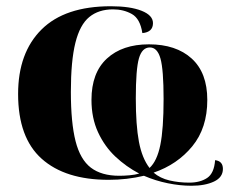

<svg xmlns="http://www.w3.org/2000/svg" viewBox="-20 -566 753 615"><path d="M593 29Q557 29 517.5 21Q478 13 441 -3Q387 10 328 10Q189 10 113.5 -57.5Q38 -125 38 -265Q38 -397 113 -471.5Q188 -546 335 -546Q397 -546 433.5 -531.5Q470 -517 470 -492Q470 -463 436 -460Q429 -506 402.5 -521Q376 -536 342 -536Q296 -536 266 -511.5Q236 -487 221.5 -429Q207 -371 207 -272Q207 -173 222 -114Q237 -55 271 -29Q305 -3 362 -3Q377 -3 394.5 -4.5Q412 -6 426 -10Q384 -32 349.5 -64.5Q315 -97 294 -142.5Q273 -188 273 -246Q273 -333 322.5 -378.5Q372 -424 457 -424Q544 -424 594 -378.5Q644 -333 644 -246Q644 -156 596 -97.5Q548 -39 472 -13Q493 5 523 12Q553 19 586 19Q621 19 643.5 4Q666 -11 669 -53Q694 -50 694 -25Q694 2 665.5 15.5Q637 29 593 29ZM459 -28Q483 -50 493.5 -101.5Q504 -153 504 -249Q504 -343 494 -378.5Q484 -414 460 -414Q435 -414 425 -379Q415 -344 415 -251Q415 -165 425 -112Q435 -59 459 -28Z"/></svg>

Font: Noto Serif Display SemiCondensed Black
Style: Regular
Weight: 900
Width: 4
Designer: Monotype Design Team
Foundry: Monotype Imaging Inc.
Version: Version 2.009